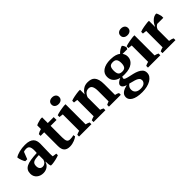

<svg xmlns="http://www.w3.org/2000/svg" viewBox="113 -1780 3033 3033"><g transform="rotate(-45 1629.5 -263.5)"><path d="M470 -145Q470 -123 470.5 -107Q471 -91 473 -73L542 -63V-28Q530 -22 509.5 -16Q489 -10 466.5 -4.5Q444 1 422 4.5Q400 8 383 10H349Q339 -13 337 -36Q335 -59 334 -92H329Q324 -72 312 -53.5Q300 -35 281.5 -20.5Q263 -6 238 3Q213 12 182 12Q149 12 121 2Q93 -8 72 -26Q51 -44 39 -69.5Q27 -95 27 -127Q27 -172 44 -201Q61 -230 97.5 -248.5Q134 -267 191.5 -276Q249 -285 331 -289Q339 -375 324 -415Q309 -455 259 -455Q228 -455 202 -445L155 -325H111Q103 -337 95.5 -352.5Q88 -368 81.5 -385.5Q75 -403 70.5 -421Q66 -439 64 -456Q102 -482 162 -497Q222 -512 289 -512Q346 -512 382 -499.5Q418 -487 438.5 -465.5Q459 -444 467 -415Q475 -386 475 -353Q475 -293 472.5 -244.5Q470 -196 470 -145ZM245 -68Q266 -68 281 -76Q296 -84 306.5 -95Q317 -106 322.5 -119Q328 -132 331 -142V-242Q284 -241 254 -236Q224 -231 207 -219.5Q190 -208 183.5 -190.5Q177 -173 177 -148Q177 -110 195 -89Q213 -68 245 -68Z M565 -476Q603 -500 645 -510V-591Q651 -597 665.5 -602.5Q680 -608 696.5 -612.5Q713 -617 729 -621Q745 -625 755 -627H789V-500H921V-437H789V-178Q789 -116 804.5 -92Q820 -68 856 -68Q874 -68 896.5 -70.5Q919 -73 938 -80L945 -47Q936 -38 918.5 -28Q901 -18 878.5 -9Q856 0 829.5 6Q803 12 774 12Q709 12 677 -22Q645 -56 645 -132V-437H565Z M1263 0H987V-39Q1002 -47 1018 -52.5Q1034 -58 1053 -63V-429L987 -437V-476Q1002 -482 1024.5 -488Q1047 -494 1072 -498.5Q1097 -503 1121 -506.5Q1145 -510 1163 -512H1197V-63Q1217 -58 1233 -52.5Q1249 -47 1263 -39ZM1036 -664Q1036 -699 1060 -719Q1084 -739 1122 -739Q1160 -739 1184 -719Q1208 -699 1208 -664Q1208 -630 1184 -610Q1160 -590 1122 -590Q1084 -590 1060 -610Q1036 -630 1036 -664Z M1920 0H1655V-39Q1668 -46 1680.5 -51.5Q1693 -57 1710 -63V-298Q1710 -361 1692 -396.5Q1674 -432 1628 -432Q1590 -432 1562.5 -407.5Q1535 -383 1521 -341V-63Q1537 -59 1549.5 -53.5Q1562 -48 1576 -39V0H1311V-39Q1336 -52 1377 -63V-429L1311 -437V-476Q1324 -482 1345 -487.5Q1366 -493 1390.5 -498Q1415 -503 1440.5 -506.5Q1466 -510 1487 -512H1521V-409H1522Q1543 -451 1585 -481.5Q1627 -512 1687 -512Q1726 -512 1757 -502.5Q1788 -493 1809.5 -469Q1831 -445 1842.5 -404.5Q1854 -364 1854 -302V-63Q1894 -56 1920 -39Z M2196 -512Q2261 -512 2304 -498.5Q2347 -485 2369 -465Q2416 -516 2477 -536Q2484 -531 2491 -521.5Q2498 -512 2503 -501Q2508 -490 2511 -479Q2514 -468 2514 -461L2501 -437H2396Q2407 -423 2416.5 -400.5Q2426 -378 2426 -347Q2426 -314 2412 -285Q2398 -256 2369.5 -233.5Q2341 -211 2297.5 -198Q2254 -185 2196 -185Q2179 -185 2165.5 -185.5Q2152 -186 2142 -188Q2138 -182 2133.5 -173.5Q2129 -165 2129 -157Q2129 -140 2153 -130Q2177 -120 2214 -112Q2251 -104 2293.5 -94Q2336 -84 2373 -67.5Q2410 -51 2435 -24.5Q2460 2 2461 44Q2462 84 2441 115Q2420 146 2383.5 167.5Q2347 189 2297.5 200.5Q2248 212 2192 212Q2126 212 2079.5 201.5Q2033 191 2004 173Q1975 155 1961.5 132Q1948 109 1948 84Q1948 56 1959 36Q1970 16 1990 1Q2010 -14 2036.5 -24Q2063 -34 2095 -42Q2080 -46 2066 -52Q2052 -58 2041 -66.5Q2030 -75 2023 -86.5Q2016 -98 2016 -113Q2016 -126 2024 -138.5Q2032 -151 2045 -161.5Q2058 -172 2073 -180.5Q2088 -189 2103 -195Q2040 -209 2003 -249.5Q1966 -290 1966 -353Q1966 -428 2028 -470Q2090 -512 2196 -512ZM2322 76Q2322 49 2305.5 32.5Q2289 16 2263 5.5Q2237 -5 2204.5 -12.5Q2172 -20 2140 -30Q2114 -10 2103 10Q2092 30 2092 58Q2092 104 2123.5 129.5Q2155 155 2212 155Q2268 155 2295 131.5Q2322 108 2322 76ZM2110 -348Q2110 -296 2127.5 -269Q2145 -242 2196 -242Q2245 -242 2263.5 -269.5Q2282 -297 2282 -348Q2282 -402 2263 -428.5Q2244 -455 2196 -455Q2146 -455 2128 -429Q2110 -403 2110 -348Z M2803 0H2527V-39Q2542 -47 2558 -52.5Q2574 -58 2593 -63V-429L2527 -437V-476Q2542 -482 2564.5 -488Q2587 -494 2612 -498.5Q2637 -503 2661 -506.5Q2685 -510 2703 -512H2737V-63Q2757 -58 2773 -52.5Q2789 -47 2803 -39ZM2576 -664Q2576 -699 2600 -719Q2624 -739 2662 -739Q2700 -739 2724 -719Q2748 -699 2748 -664Q2748 -630 2724 -610Q2700 -590 2662 -590Q2624 -590 2600 -610Q2576 -630 2576 -664Z M3118 -385Q3106 -379 3090 -365Q3074 -351 3061 -319V-63Q3081 -61 3101 -55.5Q3121 -50 3141 -39V0H2851V-39Q2869 -49 2885 -54Q2901 -59 2917 -63V-429L2851 -437V-476Q2867 -483 2890.5 -489Q2914 -495 2939 -499.5Q2964 -504 2987.5 -507Q3011 -510 3027 -512H3061V-379H3065Q3073 -401 3088.5 -425Q3104 -449 3125 -469Q3146 -489 3171 -501Q3196 -513 3223 -512Q3234 -498 3242 -472.5Q3250 -447 3255 -424V-385Z"/></g></svg>

Font: PT Serif
Style: Bold
Weight: 700
Designer: A.Korolkova, O.Umpeleva, V.Yefimov
Foundry: ParaType Ltd
Version: Version 1.000W OFL; ttfautohint (v1.6)